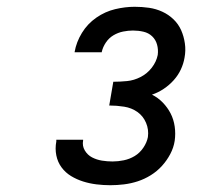

<svg xmlns="http://www.w3.org/2000/svg" viewBox="-20 -863 640 566"><path d="M305 -317Q285 -317 264.5 -319.5Q244 -322 225 -328Q206 -334 189.5 -344Q173 -354 161.5 -369.5Q150 -385 146 -405Q142 -425 146 -446V-451H225V-449Q222 -433 230 -419.5Q238 -406 251.5 -399Q265 -392 280.5 -389.5Q296 -387 312 -387Q328 -387 345 -390.5Q362 -394 377 -403Q392 -412 402.5 -427.5Q413 -443 416 -459Q419 -481 410.5 -501Q402 -521 385 -533Q368 -545 346 -548.5Q324 -552 302 -552L314 -622Q334 -622 354.5 -624Q375 -626 394.5 -636Q414 -646 427.5 -663.5Q441 -681 445 -701Q447 -717 443 -731.5Q439 -746 428.5 -756Q418 -766 403 -769.5Q388 -773 372 -773Q358 -773 343 -770Q328 -767 314.5 -759Q301 -751 292 -737.5Q283 -724 280 -710V-709H200V-710Q205 -739 221.5 -766Q238 -793 264 -811Q290 -829 319.5 -836Q349 -843 377 -843Q399 -843 419.5 -840Q440 -837 458.5 -828.5Q477 -820 491.5 -806Q506 -792 514 -774Q522 -756 525 -735Q528 -714 524 -693Q521 -675 513 -658Q505 -641 492 -626.5Q479 -612 462.5 -601Q446 -590 428 -584Q446 -575 460 -560.5Q474 -546 483 -528.5Q492 -511 495 -490Q498 -469 495 -448Q492 -428 482 -409Q472 -390 457.5 -374Q443 -358 424.5 -346.5Q406 -335 386 -328.5Q366 -322 345.5 -319.5Q325 -317 305 -317Z"/></svg>

Font: Iosevka Medium Extended
Style: Italic
Weight: 500
Width: 7
Italic angle: -9°
Monospace: yes
Designer: Belleve Invis
Foundry: Belleve Invis
Version: Version 32.5.0; ttfautohint (v1.8.4)